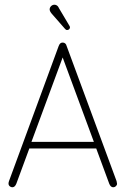

<svg xmlns="http://www.w3.org/2000/svg" viewBox="-20 -784 530 812"><path d="M387 -156 442 -7Q448 8 459 8Q465 8 470 3.5Q475 -1 475 -7Q475 -10 473 -18L262 -589Q260 -597 255.5 -600.5Q251 -604 245 -604Q239 -604 235 -600.5Q231 -597 228 -589L18 -18Q17 -15 16.5 -12.5Q16 -10 16 -8Q16 -1 21 3.5Q26 8 32 8Q43 8 49 -7L104 -156ZM377 -184H113L245 -541ZM198 -727 254 -663Q256 -661 257.5 -659.5Q259 -658 260.5 -657.5Q262 -657 264 -657Q269 -657 272.5 -660.5Q276 -664 276 -668Q276 -672 273 -676L229 -750Q227 -755 224 -758Q221 -761 217.5 -762.5Q214 -764 210 -764Q202 -764 196 -758Q190 -752 190 -744Q190 -737 198 -727Z"/></svg>

Font: Beiruti ExtraLight
Style: Regular
Weight: 250
Designer: Arlette Boutros
Foundry: Boutros
Version: Version 1.41